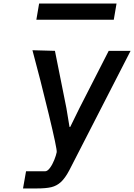

<svg xmlns="http://www.w3.org/2000/svg" viewBox="-20 -863 754 1080"><path d="M126.5 100.5H233.5Q247 100.5 261 81.5Q275 62.5 285.2 36.8Q295.5 11 299 -7Q302 -23 254 -221.5Q206 -420 162.5 -580.5L289 -577L353.5 -255L371 -149H375L426.5 -254L591.5 -577H714.5L370 94.5Q346.5 139 322.8 160.8Q299 182.5 268.8 189.8Q238.5 197 187 197H109.5ZM200 -843H635.5L620 -752H184.5Z"/></svg>

Font: JuliaMono SemiBoldItalic
Style: Regular
Weight: 600
Italic angle: -9°
Monospace: yes
Designer: cormullion
Foundry: corm
Version: Version 0.049; ttfautohint (v1.8.4)